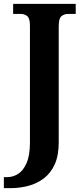

<svg xmlns="http://www.w3.org/2000/svg" viewBox="-39 -734 431 994"><path d="M-19 240V183H-2Q28 183 54.5 166.5Q81 150 98.5 110.5Q116 71 116 4V-601Q116 -640 101.5 -651Q87 -662 68 -662H29V-714H353V-662H314Q294 -662 279.5 -650.5Q265 -639 265 -598V3Q265 71 244.5 116.5Q224 162 188.5 189Q153 216 108.5 228Q64 240 16 240Z"/></svg>

Font: Noto Serif Thai SemiCondensed
Style: Bold
Weight: 700
Width: 4
Designer: Monotype Design Team
Foundry: Monotype Imaging Inc.
Version: Version 2.002; ttfautohint (v1.8.4.7-5d5b)